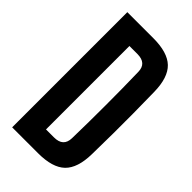

<svg xmlns="http://www.w3.org/2000/svg" viewBox="-245 -872 943 943"><g transform="rotate(45 227.0 -400.0)"><path d="M43.9 0V-800H224.3Q323.7 -800 368.1 -757.3Q412.5 -714.6 414.2 -616.7Q415.7 -539.3 416.2 -469.8Q416.7 -400.2 416.2 -330.8Q415.7 -261.4 414.2 -184.2Q412.5 -85.8 368 -42.9Q323.6 0 224 0ZM168.7 -110.3H224Q256.4 -110.3 272.7 -125.3Q288.9 -140.3 289.5 -169.7Q290.8 -227.7 291.5 -285.3Q292.1 -343 292.1 -400.5Q292.1 -458 291.5 -515.8Q290.8 -573.6 289.4 -631.2Q288.9 -660.2 272.7 -674.9Q256.4 -689.7 224.3 -689.7H168.7Z"/></g></svg>

Font: Big Shoulders Display SC Thin
Style: Regular
Weight: 100
Designer: Patric King
Foundry: XO Type Co
Version: Version 2.002